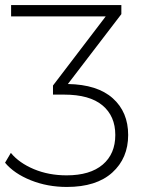

<svg xmlns="http://www.w3.org/2000/svg" viewBox="-44 -542 567 761"><path d="M225 -209Q342 -207 403 -152.5Q464 -98 464 -7Q464 85 401 142Q338 199 221 199Q144 199 78 172.5Q12 146 -24 103L-1 64Q32 104 90.5 128.5Q149 153 220 153Q313 153 363 110.5Q413 68 413 -7Q413 -82 362 -124.5Q311 -167 210 -167H166V-203L375 -477H0V-522H437V-486Z"/></svg>

Font: mBank Light
Style: Regular
Weight: 300
Designer: Julieta Ulanovsky
Foundry: Julieta Ulanovsky
Version: Version 7.200;PS 007.200;hotconv 1.0.88;makeotf.lib2.5.64775